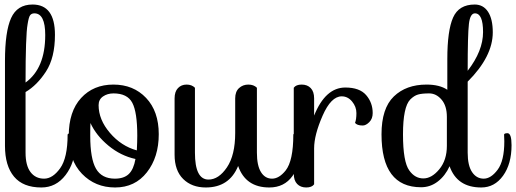

<svg xmlns="http://www.w3.org/2000/svg" viewBox="-20 -826 2282 849"><path d="M294 -237Q312 -237 312 -184Q312 -107 270 -52Q228 3 163 3Q82 3 42 -45Q2 -93 2 -181V-557Q2 -686 29 -746Q56 -806 124 -806Q223 -806 223 -672Q223 -571 183.5 -510Q144 -449 93 -419V-151Q93 -94 115 -65Q137 -36 175 -36Q213 -36 246 -82Q279 -128 279 -231Q281 -237 294 -237ZM180 -671Q180 -767 132 -767Q120 -767 113.5 -759Q107 -751 102 -719Q93 -670 93 -461Q180 -524 180 -671Z M481.5 -452Q570 -452 626 -393Q682 -334 682 -232.5Q682 -131 629.5 -64Q577 3 489 3Q401 3 342.5 -57.5Q284 -118 284 -225.5Q284 -333 338.5 -392.5Q393 -452 481.5 -452ZM482 -413Q455 -413 435.5 -399.5Q416 -386 416 -361Q416 -297 466 -238.5Q516 -180 585 -161Q587 -199 587 -226Q587 -330 565 -371.5Q543 -413 482 -413ZM379 -226Q379 -124 404.5 -80Q430 -36 488 -36Q528 -36 549.5 -56.5Q571 -77 579 -123Q514 -137 459.5 -182Q405 -227 380 -282Q379 -265 379 -226Z M1116 -438V-151Q1116 -94 1134 -65Q1152 -36 1183 -36Q1214 -36 1243 -72Q1277 -115 1277 -231Q1278 -237 1292 -237Q1310 -237 1310 -184Q1310 -99 1273.5 -48Q1237 3 1171 3Q1066 3 1033 -92Q994 3 890 3Q828 3 790 -34.5Q752 -72 752 -142V-391Q752 -421 767 -436.5Q782 -452 805 -452Q828 -452 842 -438V-151Q842 -32 902 -32Q947 -32 983.5 -86Q1020 -140 1020 -238V-391Q1020 -421 1037 -436.5Q1054 -452 1078 -452Q1102 -452 1116 -438Z M1369 -170V-11Q1359 3 1334 3Q1309 3 1294 -12.5Q1279 -28 1279 -58V-438Q1289 -452 1314 -452Q1339 -452 1354 -436.5Q1369 -421 1369 -391V-315Q1419 -439 1507 -439Q1570 -439 1599 -405.5Q1628 -372 1628 -326Q1628 -301 1613 -286Q1598 -271 1584 -271Q1558 -271 1550 -283Q1556 -298 1556 -326Q1556 -354 1537 -377Q1518 -400 1491 -400Q1444 -400 1406.5 -314.5Q1369 -229 1369 -170Z M1667 -232Q1667 -347 1721.5 -399.5Q1776 -452 1866 -452Q1924 -452 1958 -429V-565Q1958 -691 1983.5 -748.5Q2009 -806 2079 -806Q2117 -806 2138 -774Q2159 -742 2159 -683Q2159 -576 2048 -465V-151Q2048 -94 2067.5 -65Q2087 -36 2119 -36Q2151 -36 2180.5 -75.5Q2210 -115 2210 -201Q2210 -220 2209 -231Q2210 -237 2224 -237Q2242 -237 2242 -184Q2242 -101 2204.5 -49Q2167 3 2108 3Q2001 3 1968 -91Q1949 -49 1916 -23.5Q1883 2 1842 2Q1667 2 1667 -232ZM1956 -181V-309Q1956 -358 1932.5 -385.5Q1909 -413 1877.5 -413Q1846 -413 1828.5 -408Q1811 -403 1794 -386Q1762 -353 1762 -232Q1762 -110 1790 -72Q1815 -37 1852 -37Q1889 -37 1922.5 -77.5Q1956 -118 1956 -181ZM2080 -767Q2059 -767 2053.5 -720.5Q2048 -674 2048 -513Q2116 -601 2116 -684Q2116 -767 2080 -767Z"/></svg>

Font: Sofia
Style: Regular
Weight: 400
Designer: Paula Nazal and Daniel Hernndez
Foundry: Paula Nazal, Daniel Hernndez
Version: Version 1.001